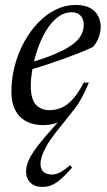

<svg xmlns="http://www.w3.org/2000/svg" viewBox="-20 -484 422 758"><path d="M273.5 -53 201 38Q178 67 164.8 90.5Q151.5 114 145.8 131.5Q140 149 140 162.5Q140 183.5 151.8 194.2Q163.5 205 184.5 205Q199.5 205 215.2 197.5Q231 190 257 168L264.5 178Q228.5 219 203.2 236.5Q178 254 148 254Q117 254 100 237.2Q83 220.5 83 193.5Q83 177.5 89 159.5Q95 141.5 111.8 116Q128.5 90.5 160.5 53L220 -14.5L224.5 -9Q208 1 189.5 5.5Q171 10 150.5 10Q112 10 83.8 -5Q55.5 -20 40.2 -49.2Q25 -78.5 25 -121Q25 -174 38.2 -224.2Q51.5 -274.5 75.2 -318Q99 -361.5 130.8 -394.5Q162.5 -427.5 200.2 -446Q238 -464.5 278.5 -464.5Q313.5 -464.5 335.2 -452.8Q357 -441 367.2 -421.2Q377.5 -401.5 377.5 -378.5Q377.5 -357 369.2 -335.2Q361 -313.5 346.5 -298Q322.5 -287 293 -275.2Q263.5 -263.5 230.5 -251.5Q197.5 -239.5 163 -228.2Q128.5 -217 94.5 -207L96.5 -236Q148 -251 184.8 -265.8Q221.5 -280.5 246 -295Q270.5 -309.5 284.5 -324.2Q298.5 -339 304.5 -354.5Q310.5 -370 310.5 -386Q310.5 -401 305 -412Q299.5 -423 289.2 -429.2Q279 -435.5 263.5 -435.5Q233 -435.5 207.5 -415.8Q182 -396 162.2 -363.2Q142.5 -330.5 129 -291.5Q115.5 -252.5 108.5 -214Q101.5 -175.5 101.5 -145Q101.5 -93 121.5 -71Q141.5 -49 176 -49Q200 -49 222.8 -58.8Q245.5 -68.5 267.2 -92.2Q289 -116 310.5 -158H331Q317 -124 302.8 -98Q288.5 -72 273.5 -53Z"/></svg>

Font: Newsreader 36pt
Style: Italic
Weight: 400
Italic angle: -17°
Designer: Hugues Gentile
Foundry: Production Type
Version: Version 1.003